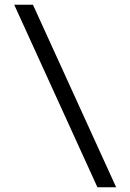

<svg xmlns="http://www.w3.org/2000/svg" viewBox="-20 -740 550 810"><path d="M119 -720H40L391 50H470Z"/></svg>

Font: TASA Orbiter VF Text
Style: Regular
Weight: 400
Designer: Weizhong Zhang
Foundry: 本地遙控
Version: Version 1.001;Glyphs 3.2 (3192)